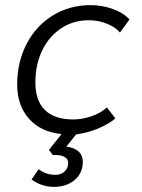

<svg xmlns="http://www.w3.org/2000/svg" viewBox="-20 -515 552 749"><path d="M485 -439 448 -388Q432 -408 398.5 -422Q365 -436 326 -436Q266 -436 218.5 -404.5Q171 -373 144.5 -318Q118 -263 118 -193Q118 -122 155.5 -85.5Q193 -49 266 -49Q299 -49 335.5 -61Q372 -73 397 -96L430 -53Q401 -29 360 -12.5Q319 4 277 9L239 57Q270 61 286.5 76Q303 91 303 116Q303 160 271.5 187Q240 214 189 214Q167 214 144 206.5Q121 199 103 185L131 145Q159 167 196 167Q218 167 232 154Q246 141 246 121Q246 104 229.5 96Q213 88 186 90L171 70L220 8Q139 0 93 -52Q47 -104 47 -185Q47 -273 84 -344Q121 -415 186.5 -455Q252 -495 334 -495Q378 -495 420 -480Q462 -465 485 -439Z"/></svg>

Font: Niramit Light
Style: Italic
Weight: 300
Italic angle: -10°
Designer: Katatrad Aksorn Co.,Ltd.
Foundry: Cadson Demak Co.,Ltd.
Version: Version 1.000; ttfautohint (v1.6)